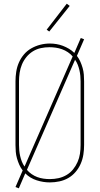

<svg xmlns="http://www.w3.org/2000/svg" viewBox="-20 -981 540 1041"><path d="M82 40 64 33 103 -57Q92 -71 84.5 -88Q77 -105 72 -122.5Q67 -140 65.5 -158.5Q64 -177 64 -195V-540Q64 -566 68 -592Q72 -618 82.5 -642Q93 -666 110 -686Q127 -706 150 -719Q173 -732 198.5 -738.5Q224 -745 250 -745Q268 -745 286 -742Q304 -739 321 -732.5Q338 -726 354 -716.5Q370 -707 383 -694L418 -775L436 -768L397 -678Q408 -664 415.5 -647Q423 -630 428 -612.5Q433 -595 434.5 -576.5Q436 -558 436 -540V-195Q436 -169 432 -143Q428 -117 417.5 -93Q407 -69 390 -49Q373 -29 350.5 -16Q328 -3 302 2.5Q276 8 250 8Q214 8 178.5 -3.5Q143 -15 117 -41ZM113 -78 374 -675Q363 -688 348 -698Q333 -708 316.5 -714Q300 -720 282.5 -722.5Q265 -725 248 -725Q224 -725 201 -720Q178 -715 158 -702.5Q138 -690 123 -671.5Q108 -653 99 -631.5Q90 -610 86.5 -586.5Q83 -563 83 -540V-195Q83 -180 84.5 -164.5Q86 -149 89.5 -134Q93 -119 98.5 -105Q104 -91 113 -78ZM250 -10Q274 -10 297 -15Q320 -20 340.5 -32Q361 -44 376 -62.5Q391 -81 400.5 -102.5Q410 -124 413.5 -147.5Q417 -171 417 -195V-540Q417 -555 415.5 -570.5Q414 -586 410.5 -601Q407 -616 401.5 -630Q396 -644 387 -657L126 -60Q137 -47 151.5 -37Q166 -27 182 -21Q198 -15 215.5 -12.5Q233 -10 250 -10ZM247 -810 233 -820 342 -961 358 -949Z"/></svg>

Font: Zed Mono Thin
Style: Regular
Weight: 100
Monospace: yes
Designer: Belleve Invis
Foundry: Belleve Invis
Version: Version 1.0.0; ttfautohint (v1.8.4)